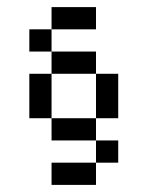

<svg xmlns="http://www.w3.org/2000/svg" viewBox="-20 -520 415 540"><path d="M125 -500V-437.5H250V-500ZM125 -437.5H62.5V-375H125ZM125 -375V-312.5H250V-375ZM250 -312.5V-187.5H312.5V-312.5ZM250 -187.5H125V-125H250ZM250 -125V-62.5H312.5V-125ZM250 -62.5H125V0H250ZM125 -187.5V-312.5H62.5V-187.5Z"/></svg>

Font: Medodica
Style: Regular
Weight: 400
Version: Version 001.000